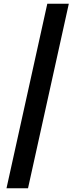

<svg xmlns="http://www.w3.org/2000/svg" viewBox="-20 -832 425 1035"><path d="M15 183H131L351 -812H235Z"/></svg>

Font: Noto Sans T Chinese Black
Style: Bold
Weight: 900
Designer: Ryoko NISHIZUKA (kana & ideographs); Paul D. Hunt (Latin, Greek & Cyrillic); Wenlong ZHANG (bopomofo); Sandoll Communica
Foundry: Adobe Systems Incorporated
Version: Version 1.000;PS 1;hotconv 1.0.78;makeotf.lib2.5.61930